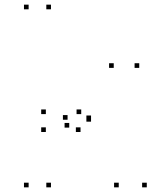

<svg xmlns="http://www.w3.org/2000/svg" viewBox="-20 -795 660 825"><path d="M103 10V-10H83V10ZM199 10V-10H179V10ZM199 -755V-775H179V-755ZM103 -755V-775H83V-755ZM270.3 -280.5V-300.5H250.3V-280.5ZM329 -304.7V-324.7H309V-304.7ZM177 -304.7V-324.7H157V-304.7ZM177 -227.8V-247.8H157V-227.8ZM326 -227.8V-247.8H306V-227.8ZM277.5 -246.7V-266.7H257.5V-246.7ZM490.2 10V-10H470.2V10ZM610.7 10V-10H590.7V10ZM371.2 -272.2V-292.2H351.2V-272.2ZM371.2 -278.7V-298.7H351.2V-278.7ZM578.3 -503.3V-523.3H558.3V-503.3ZM468.7 -503.3V-523.3H448.7V-503.3Z"/></svg>

Font: Monaspace Argon Dots Var
Style: Regular
Weight: 400
Designer: Riley Cran and the Lettermatic Team
Version: Version 1.100 (Monaspace Argon Dots)